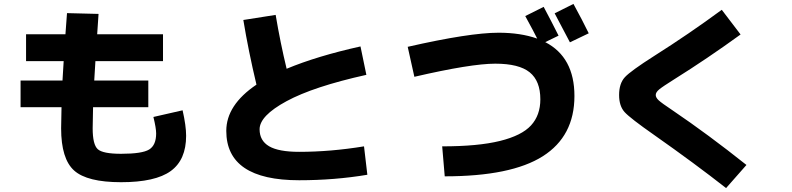

<svg xmlns="http://www.w3.org/2000/svg" viewBox="-20 -865 4040 980"><path d="M322 -798 483 -794Q480 -758 476 -690H812V-553H467Q464 -500 461 -454H737V-318H455Q453 -236 453 -210Q453 -127 479 -103.5Q505 -80 598 -80Q706 -80 741.5 -102Q777 -124 777 -184Q777 -211 763 -268L912 -302Q930 -223 930 -172Q930 -49 851.5 8Q773 65 598 65Q425 65 358.5 5.5Q292 -54 292 -210Q292 -236 294 -318H85V-454H299Q302 -500 305 -553H113V-690H314Q316 -722 322 -798Z M1222 -763 1387 -789Q1411 -646 1443 -514Q1599 -579 1820 -628L1850 -483Q1580 -423 1442.5 -348.5Q1305 -274 1305 -205Q1305 -147 1353.5 -118.5Q1402 -90 1507 -90Q1667 -90 1838 -118L1855 27Q1688 55 1507 55Q1135 55 1135 -197Q1135 -329 1289 -433Q1248 -605 1222 -763Z M2985 -695 2889 -649Q2835 -753 2811 -797L2907 -845Q2953 -761 2985 -695ZM2061 -626Q2377 -698 2525 -698Q2637 -698 2722 -668Q2708 -697 2661 -783L2755 -830Q2796 -753 2831 -683L2763 -650Q2912 -573 2912 -375Q2912 -170 2750.5 -67.5Q2589 35 2250 35L2237 -118Q2420 -118 2531.5 -145.5Q2643 -173 2690.5 -225Q2738 -277 2738 -358Q2738 -452 2683.5 -496Q2629 -540 2508 -540Q2384 -540 2095 -473Z M3664 -815 3760 -689Q3589 -565 3421 -460Q3362 -423 3344.5 -408.5Q3327 -394 3327 -380Q3327 -367 3342 -353Q3357 -339 3414 -301Q3594 -179 3790 -23L3686 95Q3528 -29 3319 -176Q3196 -262 3168 -293Q3140 -324 3140 -380Q3140 -439 3169.5 -471Q3199 -503 3320 -580Q3497 -692 3664 -815Z"/></svg>

Font: Mplus 1p ExtraBold
Style: Regular
Weight: 800
Version: Version 1.061